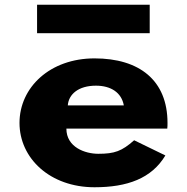

<svg xmlns="http://www.w3.org/2000/svg" viewBox="-20 -774 788 809"><path d="M136.2 -754V-634H610.8V-754ZM684.8 -232C685.8 -238 685.8 -249 685.8 -256C685.8 -436 566.8 -528 378.2 -528C190.7 -528 62.2 -406 62.2 -256C62.2 -107 190.7 15 378.2 15C516.2 15 618.8 -22 676.8 -119L545.2 -183C493.2 -137 462.9 -126 394 -126C339.5 -126 259.7 -153 259.7 -232ZM265.7 -330C269.3 -377 310.5 -413 384.3 -413C447.2 -413 492 -384 501.7 -330Z"/></svg>

Font: Hussar
Style: BdSuprExt
Weight: 700
Foundry: Cannot Into Space Fonts
Version: Version 2.00